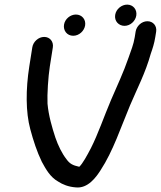

<svg xmlns="http://www.w3.org/2000/svg" viewBox="-20 -809 697 832"><path d="M479.1 -744.5C474.8 -717.3 494.6 -697 519.6 -697C544.6 -697 566.8 -717.6 570.6 -741.5C574.7 -767.7 556.8 -789 531 -789C507.3 -789 483.1 -770.1 479.1 -744.5ZM257.4 -702C253.4 -677 270.1 -654 297.3 -654C323 -654 345.2 -675.2 348.9 -699C352.9 -724.7 335 -746 308.8 -746C284.9 -746 261.3 -727 257.4 -702ZM120 -604 106.9 -521C91.3 -421.8 91.2 -323 111.2 -249.2C124.7 -198.7 140.2 -151.4 161.2 -108C178.3 -76.9 196.8 -41.9 232.3 -22.1C251.3 -9.5 276.9 0.6 307 2.9C361 9.7 397.4 -42.6 415.6 -71C470.4 -154.4 504.7 -260.3 543.6 -352.6C573.7 -423.8 610.5 -493.6 633.3 -576.1C641 -597.8 648.6 -620.7 653 -649L656.7 -672C660.6 -696.8 643.5 -717 618.7 -717C592.7 -717 571.3 -695 567.7 -672L563.9 -648C558.9 -616.3 547.5 -589.4 537.6 -560.6C513.7 -491.4 489 -441.2 460.8 -375C430.7 -304.3 405.2 -228.4 373.6 -166.4C357.7 -135.9 338 -99.5 323.5 -86.3C295.4 -92.5 282.5 -99.1 268.2 -118.8C248.7 -143.6 232 -177.9 219.9 -213C205.7 -256.4 190.5 -308 185.9 -359.5C183.9 -399.5 189 -476.9 195.9 -521L209 -604C212.7 -628.1 196.7 -649 171.5 -649C146.3 -649 123.8 -628.1 120 -604Z"/></svg>

Font: Just Breathe
Style: BdObl3
Weight: 400
Foundry: Cannot Into Space Fonts
Version: Version 0.72